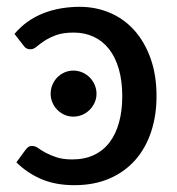

<svg xmlns="http://www.w3.org/2000/svg" viewBox="-20 -536 518 563"><path d="M54 -95.5Q58.5 -101.5 62.8 -104.8Q67 -108 75 -108Q83 -108 91.8 -101.8Q100.5 -95.5 113.8 -88.2Q127 -81 145.8 -74.8Q164.5 -68.5 192 -68.5Q228 -68.5 255.5 -81.5Q283 -94.5 301.2 -118.5Q319.5 -142.5 329 -176.8Q338.5 -211 338.5 -254Q338.5 -298.5 328.5 -333.2Q318.5 -368 300 -391.8Q281.5 -415.5 255 -428Q228.5 -440.5 196 -440.5Q164.5 -440.5 144 -432.8Q123.5 -425 110 -416Q96.5 -407 87.5 -399.2Q78.5 -391.5 69 -391.5Q57 -391.5 50.5 -400.5L22.5 -436.5Q40 -457.5 61.8 -472.8Q83.5 -488 108 -497.5Q132.5 -507 159.2 -511.5Q186 -516 213.5 -516Q261 -516 302.2 -498.5Q343.5 -481 373.8 -447.2Q404 -413.5 421.5 -364.8Q439 -316 439 -254Q439 -197.5 423.2 -149.8Q407.5 -102 376.8 -67Q346 -32 301 -12.5Q256 7 198 7Q143.5 7 102 -10.5Q60.5 -28 28 -60ZM263 -261Q263 -247.5 257.5 -235.2Q252 -223 242.8 -213.8Q233.5 -204.5 221 -199.2Q208.5 -194 195 -194Q181.5 -194 169.5 -199.2Q157.5 -204.5 148.2 -213.8Q139 -223 133.8 -235.2Q128.5 -247.5 128.5 -261Q128.5 -275 133.8 -287.5Q139 -300 148.2 -309.2Q157.5 -318.5 169.5 -323.8Q181.5 -329 195 -329Q208.5 -329 221 -323.8Q233.5 -318.5 242.8 -309.2Q252 -300 257.5 -287.5Q263 -275 263 -261Z"/></svg>

Font: Lato 2
Style: Regular
Weight: 500
Designer: Lukasz Dziedzic with Adam Twardoch and Botio Nikoltchev
Foundry: tyPoland Lukasz Dziedzic
Version: Version 2.015; 2015-08-06; http://www.latofonts.com/